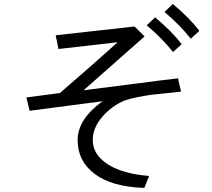

<svg xmlns="http://www.w3.org/2000/svg" viewBox="-20 -875 1040 941"><path d="M109.4 -397.5 273.4 -418.9Q436.5 -559.6 556.6 -668L266.6 -634.8L252.9 -702.1L639.6 -745.1L688.5 -696.3L389.6 -432.6Q455.1 -440.4 619.6 -461.9Q784.2 -483.4 852.5 -491.2L867.2 -425.8Q861.3 -424.8 801.8 -418.9Q742.2 -413.1 719.7 -410.2Q697.3 -407.2 657.2 -399.4Q617.2 -391.6 591.8 -382.8Q529.3 -357.4 481.9 -303.2Q434.6 -249 434.6 -188.5Q434.6 -117.2 508.3 -69.8Q582 -22.5 710.9 -12.7L687.5 45.9Q529.3 41 444.8 -22Q360.4 -85 360.4 -188.5Q360.4 -290 482.4 -378.9L125 -332ZM786.1 -816.4 827.1 -855.5Q912.1 -784.2 957 -723.6L915 -685.5Q858.4 -755.9 786.1 -816.4ZM699.2 -751 740.2 -790Q825.2 -718.8 870.1 -658.2L828.1 -620.1Q771.5 -690.4 699.2 -751Z"/></svg>

Font: Gothic A1
Style: Regular
Weight: 400
Designer: HanYang I&C Co.,Ltd.
Foundry: HanYang I&C Co.,Ltd.
Version: Version 2.50